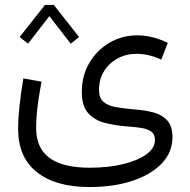

<svg xmlns="http://www.w3.org/2000/svg" viewBox="-20 -546 778 786"><path d="M164.1 -525.9H200.2L303.7 -394.5L269.5 -367.2L182.1 -480L94.7 -367.2L60.5 -394.5ZM667 -370.6 640.1 -301.8Q589.4 -325.7 539.1 -325.7Q496.1 -325.7 461.2 -306.6Q426.3 -287.6 405.8 -254.4Q385.3 -221.2 385.3 -177.7Q385.3 -144.5 403.6 -128.9Q421.9 -113.3 455.1 -107.4Q488.3 -101.6 533.7 -97.7Q576.2 -94.7 610.6 -85Q645 -75.2 665.5 -52Q686 -28.8 686 15.6Q686 77.1 642.3 123Q598.6 168.9 522 194.3Q445.3 219.7 346.7 219.7Q207.5 219.7 130.9 158.7Q54.2 97.7 54.2 -18.1Q54.2 -58.6 59.6 -110.1Q64.9 -161.6 75.7 -225.1L149.9 -211.9Q137.7 -145.5 132.8 -103Q127.9 -60.5 127.9 -22.5Q127.9 61 183.1 100.8Q238.3 140.6 347.2 140.6Q422.4 140.6 482.7 126.2Q543 111.8 578.6 86.2Q614.3 60.5 614.3 27.8Q614.3 3.4 598.6 -7.6Q583 -18.6 557.4 -22.5Q531.7 -26.4 501.5 -28.3Q449.7 -32.2 407.2 -43.7Q364.7 -55.2 339.8 -84.2Q314.9 -113.3 314.9 -169.4Q314.9 -235.8 345.5 -288.1Q376 -340.3 427.7 -370.8Q479.5 -401.4 542.5 -401.4Q602.5 -401.4 667 -370.6Z"/></svg>

Font: Estedad-FD Regular
Style: FD-Regular
Weight: 400
Designer: Amin Abedi
Version: Version 7.3